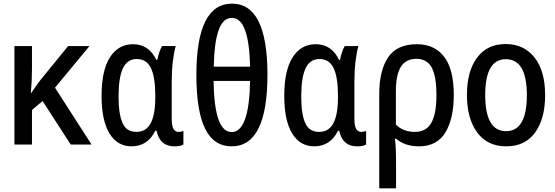

<svg xmlns="http://www.w3.org/2000/svg" viewBox="-20 -791 3040 1051"><path d="M59 0V-539H155V-415Q155 -380 153.5 -349Q152 -318 149 -282H151Q163 -301 175.5 -318Q188 -335 203 -355L353 -539H470L281 -311L481 0H367L213 -238L155 -189V0Z M700 10Q622 10 579 -61Q536 -132 536 -266Q536 -406 582 -477.5Q628 -549 708 -549Q795 -549 836 -463H841Q845 -484 852 -504.5Q859 -525 867 -539H942Q932 -505 926 -454Q920 -403 920 -345V-138Q920 -69 957 -69Q970 -69 984 -74V0Q970 10 934 10Q855 10 837 -75H830Q788 10 700 10ZM727 -69Q780 -69 805 -116.5Q830 -164 830 -258V-268Q830 -369 806 -418.5Q782 -468 729 -468Q677 -468 653 -417.5Q629 -367 629 -263Q629 -167 650.5 -118Q672 -69 727 -69Z M1248 10Q1150 10 1102.5 -87Q1055 -184 1055 -381Q1055 -771 1250 -771Q1444 -771 1444 -382Q1444 10 1248 10ZM1349 -426Q1346 -559 1321.5 -626Q1297 -693 1249 -693Q1201 -693 1177 -626.5Q1153 -560 1150 -426ZM1248 -68Q1344 -68 1349 -348H1149Q1153 -68 1248 -68Z M1700 10Q1622 10 1579 -61Q1536 -132 1536 -266Q1536 -406 1582 -477.5Q1628 -549 1708 -549Q1795 -549 1836 -463H1841Q1845 -484 1852 -504.5Q1859 -525 1867 -539H1942Q1932 -505 1926 -454Q1920 -403 1920 -345V-138Q1920 -69 1957 -69Q1970 -69 1984 -74V0Q1970 10 1934 10Q1855 10 1837 -75H1830Q1788 10 1700 10ZM1727 -69Q1780 -69 1805 -116.5Q1830 -164 1830 -258V-268Q1830 -369 1806 -418.5Q1782 -468 1729 -468Q1677 -468 1653 -417.5Q1629 -367 1629 -263Q1629 -167 1650.5 -118Q1672 -69 1727 -69Z M2056 -276Q2056 -405 2104.5 -477Q2153 -549 2262 -549Q2359 -549 2411.5 -480Q2464 -411 2464 -271Q2464 -142 2418 -66Q2372 10 2273 10Q2233 10 2202 -1Q2171 -12 2148 -32H2142Q2146 3 2147 36.5Q2148 70 2148 99V240H2056ZM2251 -69Q2313 -69 2341 -118.5Q2369 -168 2369 -271Q2369 -374 2343 -421.5Q2317 -469 2259 -469Q2202 -469 2174.5 -425.5Q2147 -382 2147 -290V-109Q2187 -69 2251 -69Z M2751 10Q2648 10 2592 -66Q2536 -142 2536 -272Q2536 -401 2591.5 -475.5Q2647 -550 2748 -550Q2847 -550 2905.5 -477Q2964 -404 2964 -269Q2964 -142 2909.5 -66Q2855 10 2751 10ZM2750 -73Q2864 -73 2864 -270Q2864 -467 2749 -467Q2636 -467 2636 -271Q2636 -73 2750 -73Z"/></svg>

Font: Noto Sans Mono ExtraCondensed Medium
Style: Regular
Weight: 500
Width: 2
Designer: Monotype Design Team
Foundry: Monotype Imaging Inc.
Version: Version 2.014